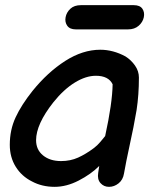

<svg xmlns="http://www.w3.org/2000/svg" viewBox="-20 -724 606 745"><path d="M192 1Q238 1 285.5 -23.5Q333 -48 365 -80L361 -53Q357 -28 370 -13.5Q383 1 403 1Q423 1 440 -12.5Q457 -26 461 -50Q469 -96 483 -160Q499 -232 510 -297Q519 -356 519 -423Q519 -448 504 -469.5Q489 -491 467 -505Q419 -531 369 -531Q301 -531 233 -487.5Q165 -444 106 -371Q63 -317 40.5 -268.5Q18 -220 18 -162Q18 -114 41 -77Q64 -40 104 -20Q143 1 192 1ZM217 -99Q174 -99 147 -121Q120 -143 120 -180Q120 -242 187 -327Q227 -377 270 -403.5Q313 -430 352 -430Q401 -430 417 -397Q416 -324 388 -196Q380 -186 369 -173Q358 -160 345 -150Q313 -126 283 -112.5Q253 -99 217 -99ZM274 -610H477Q502 -610 518 -624Q534 -638 538 -657Q542 -676 532.5 -690Q523 -704 499 -704H294Q268 -704 253 -690Q238 -676 234.5 -657Q231 -638 241 -624Q251 -610 274 -610Z"/></svg>

Font: Balsamiq Sans
Style: Italic
Weight: 400
Italic angle: -12°
Designer: Michael Angeles
Foundry: Balsamiq SRL
Version: Version 1.020; ttfautohint (v1.8.4.7-5d5b);gftools[0.9.26]